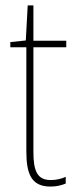

<svg xmlns="http://www.w3.org/2000/svg" viewBox="-20 -728 282 707"><path d="M167 -65C116 -65 103 -100 103 -170V-554H224V-578H103V-708H82L75 -579L18 -573V-554H77V-171C77 -88 95 -41 166 -41C190 -41 206 -46 222 -52V-77C208 -70 188 -65 167 -65Z"/></svg>

Font: Noto Sans Tamil UI Condensed Thin
Style: Regular
Weight: 100
Width: 3
Designer: Jelle Bosma - Monotype Design Team
Foundry: Monotype Imaging Inc.
Version: Version 2.004